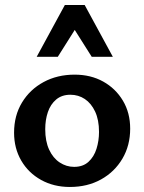

<svg xmlns="http://www.w3.org/2000/svg" viewBox="-20 -731 574 764"><path d="M258 13Q194 13 143.5 -15Q93 -43 64.5 -92Q36 -141 36 -203Q36 -271 67.5 -323Q99 -375 153.5 -404.5Q208 -434 277 -434Q341 -434 390.5 -406.5Q440 -379 469 -330.5Q498 -282 498 -219Q498 -152 467 -99.5Q436 -47 382 -17Q328 13 258 13ZM275 -67Q310 -67 332 -87Q354 -107 364 -139Q374 -171 374 -206Q374 -254 358.5 -287Q343 -320 317.5 -337Q292 -354 260 -354Q226 -354 203.5 -335Q181 -316 170.5 -285Q160 -254 160 -217Q160 -169 175.5 -135.5Q191 -102 217.5 -84.5Q244 -67 275 -67ZM345 -505 259 -641 238 -711H317L429 -505ZM126 -505 238 -711H317L297 -643L210 -505Z"/></svg>

Font: Ysabeau Office
Style: Bold
Weight: 700
Designer: Christian Thalmann (Catharsis Fonts)
Version: Version 2.001;gftools[0.9.30]; featfreeze: tnum,lnum,ss02